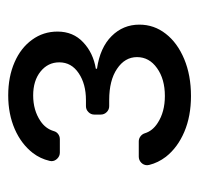

<svg xmlns="http://www.w3.org/2000/svg" viewBox="-29 -816 487 470"><g transform="rotate(-90 215.0 -581.5)"><path d="M126.8 -374.3Q88.4 -390.6 65.7 -419.4Q51.1 -438.6 45.8 -460.2Q45.1 -463.8 45.1 -465.2Q45.1 -473.7 51.3 -479.8Q57.5 -485.8 66.1 -485.8H103.3Q110.1 -485.8 115.6 -481.7Q121.1 -477.6 123.2 -471.2Q128.9 -452.1 148.4 -439.6Q175.4 -421.9 214.5 -421.9Q256 -421.9 282.7 -441.1Q309.7 -460.2 309.7 -490.1Q309.7 -519.9 280.9 -539.1Q252.8 -558.2 204.5 -558.2H189.6Q181.1 -558.2 175.1 -564.3Q169 -570.3 169 -579.2V-594.5Q169 -603 175.1 -609Q181.1 -615.1 189.6 -615.1H204.5Q244 -615.1 270.2 -632.8Q296.9 -650.6 296.9 -680.4Q296.9 -708.1 274.5 -726.2Q252.1 -744.3 215.9 -744.3Q179.7 -744.3 153.4 -726.6Q134.6 -714.1 128.6 -693.9Q126.8 -687.1 121.3 -683.1Q115.8 -679 108.7 -679H76Q67.5 -679 61.3 -685.2Q55 -691.4 55 -699.6Q55 -701 55.8 -704.5Q61.1 -726.9 74.9 -745Q96.9 -773.4 133.5 -789.4Q170.5 -805.4 215.9 -805.4Q261.7 -805.4 297.2 -789.8Q332.4 -774.5 352.3 -746.8Q372.2 -719.5 372.2 -684.7Q372.2 -646.3 345.9 -621.8Q320 -597.3 281.2 -590.9V-588.1Q333.1 -580.6 361.2 -552.2Q389.2 -524.1 389.2 -484.4Q389.2 -448.2 366.8 -419.7Q344.8 -391.3 305 -374.6Q265.3 -358 214.5 -358Q165.1 -358 126.8 -374.3Z"/></g></svg>

Font: DeltaSans
Style: Regular
Weight: 400
Designer: Rasmus Andersson
Foundry: rsms
Version: Version 3.012